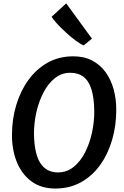

<svg xmlns="http://www.w3.org/2000/svg" viewBox="-20 -1080 716 1108"><path d="M299.5 8Q217 8 161.2 -33.5Q105.5 -75 77.2 -144.8Q49 -214.5 49 -300Q49 -391 73.5 -473Q98 -555 144.2 -618.8Q190.5 -682.5 255.8 -718.8Q321 -755 402.5 -755Q465 -755 511.5 -730.8Q558 -706.5 589 -664Q620 -621.5 635.5 -565.5Q651 -509.5 651 -446.5Q651 -355 627 -272.8Q603 -190.5 557.5 -127.2Q512 -64 446.8 -28Q381.5 8 299.5 8ZM314 -85Q365.5 -85 405 -116.8Q444.5 -148.5 471 -200.8Q497.5 -253 511 -315.2Q524.5 -377.5 524 -439Q523 -514.5 508 -563.5Q493 -612.5 462.5 -636.2Q432 -660 386 -660Q335 -660 295.8 -628.2Q256.5 -596.5 229.8 -544.2Q203 -492 189.5 -430.2Q176 -368.5 176 -308Q178 -192.5 212.8 -138.8Q247.5 -85 314 -85ZM463 -818Q445 -825 417.5 -845.2Q390 -865.5 361.2 -892Q332.5 -918.5 309.5 -943Q286.5 -967.5 278 -983.5L362 -1060.5L510.5 -857Z"/></svg>

Font: Merriweather Sans Medium
Style: Italic
Weight: 500
Italic angle: -7.5°
Designer: Eben Sorkin
Foundry: Eben Sorkin
Version: Version 2.001